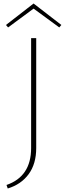

<svg xmlns="http://www.w3.org/2000/svg" viewBox="-20 -875 369 1092"><path d="M171 -855 329 -733 317 -719 171 -826 26 -719 14 -733ZM157 -33V-658H186V-33Q186 57 143 115.5Q100 174 24 197L17 177Q157 129 157 -33Z"/></svg>

Font: EauTestInfant Extralight
Style: Regular
Weight: 250
Designer: Christian Thalmann (Catharsis Fonts)
Version: Version 0.001;PS 000.001;hotconv 1.0.88;makeotf.lib2.5.64775